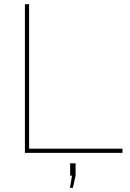

<svg xmlns="http://www.w3.org/2000/svg" viewBox="-20 -730 619 917"><path d="M99 0V-710H119V-20H565V0ZM314 167 324 109H315V50H341V109L328 167Z"/></svg>

Font: Raleway Thin
Style: Regular
Weight: 100
Designer: Matt McInerney, Pablo Impallari, Rodrigo Fuenzalida
Foundry: Matt McInerney, Pablo Impallari, Rodrigo Fuenzalida
Version: Version 4.026